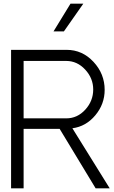

<svg xmlns="http://www.w3.org/2000/svg" viewBox="-20 -1020 619 1040"><path d="M326.2 -850.1H270L361.8 -1000H431.2ZM574.2 0H498L303.2 -321.8H107.9V0H40V-750H340.8Q425.8 -750 486.3 -685.1Q546.9 -620.1 546.9 -533.2Q546.9 -456.1 496.3 -395.5Q445.8 -335 372.1 -325.2ZM338.9 -378.9Q398.9 -378.9 441.9 -426Q484.9 -473.1 484.9 -535.2Q484.9 -596.2 441.4 -643.1Q397.9 -689.9 338.9 -689.9H107.9V-378.9Z"/></svg>

Font: Oakes Grotesk
Style: Light
Weight: 300
Designer: Samuel Oakes
Foundry: Samuel Oakes
Version: Version 1.0 | wf-rip DC20170320